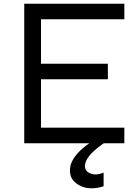

<svg xmlns="http://www.w3.org/2000/svg" viewBox="-20 -773 736 1036"><path d="M444.8 12.2 461.9 0H110.8V-752.9H650.9V-668.9H201.2V-429.2H562V-345.2H201.2V-84H650.9V0H540L522.9 12.2Q440.9 72.3 438.5 120.1Q437 150.4 466.8 162.6Q499 175.8 539.1 158.2V231.9Q507.3 242.7 476.6 242.9Q445.8 243.2 422.9 233.9Q399.9 224.6 382.6 208.7Q365.2 192.9 360.1 170.4Q355 147.9 359.9 123Q364.7 98.1 386.7 68.8Q408.7 39.6 444.8 12.2Z"/></svg>

Font: Standard
Style: Regular
Weight: 400
Designer: Bryce Wilner
Version: Version 2.000;PS 2.0;hotconv 16.6.51;makeotf.lib2.5.65220 DE